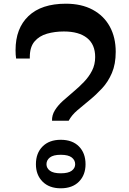

<svg xmlns="http://www.w3.org/2000/svg" viewBox="-20 -1005 696 1037"><path d="M351 -353H261Q260 -383 276.5 -409.5Q293 -436 319.5 -460Q346 -484 376 -509Q406 -534 433 -562Q460 -590 477 -623Q494 -656 494 -697Q494 -765 450 -800Q406 -835 325 -835Q276 -835 234 -823Q192 -811 166.5 -781Q141 -751 141 -697V-689H67Q64 -708 64 -734Q64 -852 134 -918.5Q204 -985 336 -985Q420 -985 480.5 -952.5Q541 -920 573 -861.5Q605 -803 605 -725Q605 -659 584.5 -611Q564 -563 531.5 -528Q499 -493 464 -464.5Q429 -436 398 -409.5Q367 -383 351 -353ZM308 12Q246 12 210 -24Q174 -60 174 -118Q174 -178 210 -214Q246 -250 308 -250Q371 -250 406.5 -214Q442 -178 442 -118Q442 -60 406.5 -24Q371 12 308 12ZM308 -69Q349 -69 367.5 -83Q386 -97 386 -118Q386 -140 367.5 -154.5Q349 -169 308 -169Q268 -169 249.5 -154.5Q231 -140 231 -118Q231 -97 249.5 -83Q268 -69 308 -69Z"/></svg>

Font: Noto Serif Myanmar SemiBold
Style: Regular
Weight: 600
Designer: Ben Mitchell and the Monotype Design Team
Foundry: Monotype Imaging Inc.
Version: Version 2.106; ttfautohint (v1.8.4.7-5d5b)